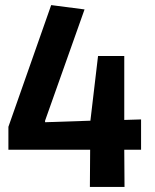

<svg xmlns="http://www.w3.org/2000/svg" viewBox="-20 -734 607 754"><path d="M333 0 334 -146H13V-236L181 -714L312 -697L157 -260V-254L335 -260L365 -514H468V-263L534 -265V-146H468L469 0Z"/></svg>

Font: Ruda ExtraBold
Style: Regular
Weight: 800
Designer: Mariela Monsalve and Angelina Sanchez
Foundry: Mariela Monsalve and Angelina Sanchez
Version: Version 2.000